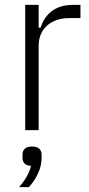

<svg xmlns="http://www.w3.org/2000/svg" viewBox="-20 -532 363 785"><path d="M138 0H83V-512H138V-419H146Q155 -448 173 -469Q191 -490 217 -501Q243 -512 277 -512H309V-458H263Q226 -458 198 -444.5Q170 -431 154 -405.5Q138 -380 138 -345ZM111 67Q131 67 140.5 76Q150 85 150 100V115Q150 146 135 178Q120 210 98 233H58Q79 209 90.5 187.5Q102 166 107 146Q88 145 80 136Q72 127 72 114V100Q72 85 81.5 76Q91 67 111 67Z"/></svg>

Font: IBM Plex Sans Condensed Light
Style: Regular
Weight: 300
Width: 3
Designer: Mike Abbink, Paul van der Laan, Pieter van Rosmalen
Foundry: Bold Monday
Version: Version 3.201